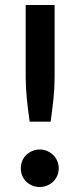

<svg xmlns="http://www.w3.org/2000/svg" viewBox="-20 -743 321 770"><path d="M199 -723V-437Q199 -391.5 194.5 -347.8Q190 -304 183 -255H99Q92 -304 87.5 -347.8Q83 -391.5 83 -437V-723ZM63.5 -68Q63.5 -83.5 69.2 -97.5Q75 -111.5 85.2 -121.5Q95.5 -131.5 109.5 -137.5Q123.5 -143.5 139.5 -143.5Q155 -143.5 169 -137.5Q183 -131.5 193.2 -121.5Q203.5 -111.5 209.5 -97.5Q215.5 -83.5 215.5 -68Q215.5 -52 209.5 -38.2Q203.5 -24.5 193.2 -14.5Q183 -4.5 169 1.2Q155 7 139.5 7Q123.5 7 109.5 1.2Q95.5 -4.5 85.2 -14.5Q75 -24.5 69.2 -38.2Q63.5 -52 63.5 -68Z"/></svg>

Font: Lato 2
Style: Bold
Weight: 700
Designer: Lukasz Dziedzic with Adam Twardoch and Botio Nikoltchev
Foundry: tyPoland Lukasz Dziedzic
Version: Version 2.015; 2015-08-06; http://www.latofonts.com/